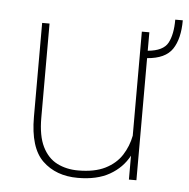

<svg xmlns="http://www.w3.org/2000/svg" viewBox="-46 -627 673 683"><g transform="rotate(5 290.0 -285.5)"><path d="M552.7 -581.1H579.6Q579.6 -515.1 554.7 -478Q529.8 -440.9 464.8 -436V0H438V-85.4Q414.6 -41.5 369.6 -15.9Q324.7 9.8 255.9 9.8Q178.2 9.8 130.1 -36.4Q82 -82.5 82 -192.9V-528.3H108.4V-191.9Q108.4 -127.4 127.4 -88.9Q146.5 -50.3 179.7 -33.4Q212.9 -16.6 254.9 -16.6Q313.5 -16.6 351.6 -35.6Q389.6 -54.7 410.2 -86.7Q430.7 -118.7 438 -156.7V-528.3H464.8V-462.4Q520 -467.3 536.4 -497.8Q552.7 -528.3 552.7 -581.1Z"/></g></svg>

Font: Vazirmatn RD Thin
Style: Regular
Weight: 100
Designer: Saber Rastikerdar
Foundry: Saber Rastikerdar
Version: Version 32.102